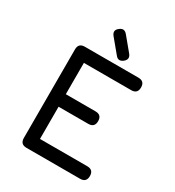

<svg xmlns="http://www.w3.org/2000/svg" viewBox="-206 -995 1015 1115"><g transform="rotate(30 301.5 -438.0)"><path d="M146 0Q104 0 104 -42V-636Q104 -678 146 -678H505Q547 -678 547 -636Q547 -594 505 -594H188V-384H387Q429 -384 429 -342Q429 -300 387 -300H188V-84H505Q547 -84 547 -42Q547 0 505 0ZM384 -722Q354.5 -698.5 333 -726L260 -814Q236 -843 264 -865Q292 -888.5 315 -861L388 -773Q411.5 -745 384 -722Z"/></g></svg>

Font: Jura Light
Style: Bold
Weight: 700
Version: Version 5.104